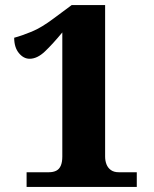

<svg xmlns="http://www.w3.org/2000/svg" viewBox="-20 -738 607 758"><path d="M85 0V-58H173Q190 -58 202 -64Q214 -70 220 -84Q226 -98 226 -120V-610Q188 -564 157.5 -535Q127 -506 97 -506Q73 -506 54.5 -528.5Q36 -551 36 -589Q66 -597 105 -613Q144 -629 193 -666L263 -718H395V-120Q395 -103 400.5 -89Q406 -75 418 -66.5Q430 -58 449 -58H520V0Z"/></svg>

Font: Noto Rashi Hebrew ExtraBold
Style: Regular
Weight: 800
Version: Version 1.006